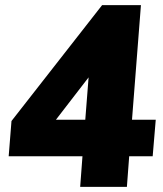

<svg xmlns="http://www.w3.org/2000/svg" viewBox="-20 -732 640 752"><path d="M578 -120H486L477 0H294L303 -120H14L25 -258L380 -712H532L497 -263H590ZM314 -263 327 -429 199 -263Z"/></svg>

Font: Muli Black
Style: Italic
Weight: 900
Italic angle: -4.541°
Designer: Vernon Adams
Foundry: Vernon Adams
Version: Version 2.001